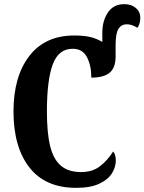

<svg xmlns="http://www.w3.org/2000/svg" viewBox="-20 -895 696 925"><path d="M45 -358Q45 -526 121 -625Q197 -724 338 -724Q385 -724 415.5 -716.5Q446 -709 473 -693V-737Q473 -795 500 -835Q527 -875 579 -875Q613 -875 634.5 -856.5Q656 -838 656 -809Q656 -795 652 -781.5Q648 -768 642 -761Q615 -778 591 -778Q565 -778 551 -756.5Q537 -735 537 -679V-623Q537 -569 508.5 -545Q480 -521 420 -521Q420 -579 399 -619.5Q378 -660 330 -660Q262 -660 234 -584.5Q206 -509 206 -358Q206 -255 221.5 -191.5Q237 -128 273 -97Q309 -66 371 -66Q425 -66 461.5 -94Q498 -122 525 -165Q531 -159 534.5 -147Q538 -135 538 -123Q538 -91 520 -61Q502 -31 459.5 -10.5Q417 10 347 10Q198 10 121.5 -88.5Q45 -187 45 -358Z"/></svg>

Font: Noto Serif CondExtraBold
Style: Regular
Weight: 800
Width: 3
Designer: Monotype Design Team
Foundry: Monotype Imaging Inc.
Version: Version 1.001